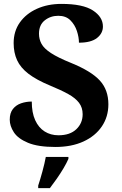

<svg xmlns="http://www.w3.org/2000/svg" viewBox="-20 -744 626 985"><path d="M264 10Q175 10 123.5 -11.5Q72 -33 51 -65.5Q30 -98 30 -130Q30 -164 46 -184.5Q62 -205 88 -214Q114 -223 143 -223Q143 -166 160.5 -127.5Q178 -89 209 -69.5Q240 -50 280 -50Q339 -50 371.5 -81Q404 -112 404 -158Q404 -192 385.5 -216.5Q367 -241 330 -261.5Q293 -282 237 -305Q167 -334 126 -365.5Q85 -397 67.5 -435.5Q50 -474 50 -523Q50 -584 82 -629Q114 -674 169.5 -699Q225 -724 295 -724Q405 -724 456.5 -690.5Q508 -657 508 -608Q508 -573 477.5 -549Q447 -525 385 -525Q385 -553 374.5 -585Q364 -617 341 -640Q318 -663 279 -663Q239 -663 209.5 -639.5Q180 -616 180 -571Q180 -543 193 -519Q206 -495 242 -471.5Q278 -448 345 -421Q448 -379 492 -331Q536 -283 536 -209Q536 -145 502.5 -95.5Q469 -46 408 -18Q347 10 264 10ZM176 208Q186 178 197.5 136Q209 94 215 61H331V71Q322 92 306 119Q290 146 271.5 172.5Q253 199 236 221H176Z"/></svg>

Font: Noto Serif NP Hmong
Style: Regular
Weight: 400
Designer: Dalton Maag Ltd
Foundry: Dalton Maag Ltd
Version: Version 1.001